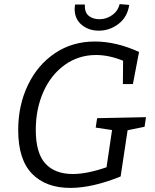

<svg xmlns="http://www.w3.org/2000/svg" viewBox="-20 -910 758 939"><path d="M694 -337 687 -290 604 -273 570 -47Q432 9 324 9Q204 9 136.5 -60.5Q69 -130 69 -274Q69 -395 116.5 -494Q164 -593 249 -650Q334 -707 444 -707Q548 -707 660 -656L630 -499H581L582 -613Q513 -641 450 -641Q364 -641 296.5 -592.5Q229 -544 192 -460.5Q155 -377 155 -275Q155 -162 201.5 -110.5Q248 -59 336 -59Q405 -59 501 -92L528 -274L448 -286L455 -332ZM345 -867Q345 -874 347 -888H395Q393 -850 413.5 -833Q434 -816 467 -816Q500 -816 528.5 -836Q557 -856 565 -890L612 -886Q603 -826 559.5 -793Q516 -760 463 -760Q414 -760 379.5 -788.5Q345 -817 345 -867Z"/></svg>

Font: Bitter Pro
Style: Italic
Weight: 400
Italic angle: -9°
Designer: Sol Matas, and Bitter project Authors
Foundry: Sol Matas
Version: Version 1.010